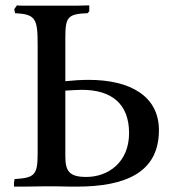

<svg xmlns="http://www.w3.org/2000/svg" viewBox="-20 -694 642 714"><path d="M223 -554C223 -631 232 -642 306 -645L312 -652V-674C298 -674 285 -673 271 -673H96H64C57 -673 50 -673 43 -674L33 -660L36 -645C112 -641 120 -625 120 -529V-122C120 -41 107 -33 34 -28C34 -23 33 -20 32 -16V0H67C92 0 116 -1 139 -1H193C210 -1 227 0 244 0H265C448 0 571 -53 571 -210C571 -336 465 -397 310 -397C280 -397 251 -395 223 -392ZM301 -36C237 -36 223 -58 223 -113V-357C243 -358 265 -360 284 -360C395 -360 460 -308 460 -199C460 -91 383 -36 301 -36Z"/></svg>

Font: Sibila
Style: Regular
Weight: 400
Designer: Stefan Peev
Foundry: Context Ltd
Version: Version 1.000